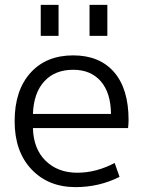

<svg xmlns="http://www.w3.org/2000/svg" viewBox="-20 -757 592 787"><path d="M347 -610V-737H420V-610ZM147 -610V-737H220V-610ZM115 -290H435Q434 -377 393 -424Q352 -471 280 -471Q205 -471 161.5 -423.5Q118 -376 115 -290ZM115 -232Q117 -147 167 -98Q217 -49 297 -49Q374 -49 450 -89L470 -32Q386 10 290 10Q178 10 109 -63Q40 -136 40 -260Q40 -386 104.5 -458Q169 -530 280 -530Q388 -530 447.5 -461.5Q507 -393 507 -265Q507 -252 505 -232Z"/></svg>

Font: Mplus 1p
Style: Regular
Weight: 400
Version: Version 1.061